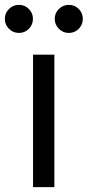

<svg xmlns="http://www.w3.org/2000/svg" viewBox="-59 -771 361 791"><path d="M77.1 0V-545.9H165V0ZM19 -635.3Q-4.9 -635.3 -22 -652.3Q-39.1 -669.4 -39.1 -693.4Q-39.1 -717.3 -22 -734.1Q-4.9 -751 19 -751Q43 -751 59.8 -734.1Q76.7 -717.3 76.7 -693.4Q76.7 -669.4 59.8 -652.3Q43 -635.3 19 -635.3ZM224.6 -635.3Q200.7 -635.3 183.6 -652.3Q166.5 -669.4 166.5 -693.4Q166.5 -717.3 183.6 -734.1Q200.7 -751 224.6 -751Q248.5 -751 265.4 -734.1Q282.2 -717.3 282.2 -693.4Q282.2 -669.4 265.4 -652.3Q248.5 -635.3 224.6 -635.3Z"/></svg>

Font: Inter-Regular
Style: Regular
Weight: 400
Designer: Rasmus Andersson
Foundry: rsms
Version: Version 4.000;git-a52131595